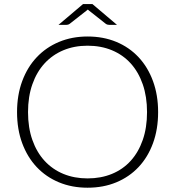

<svg xmlns="http://www.w3.org/2000/svg" viewBox="-20 -890 838 918"><path d="M736 -354Q736 -272 711.5 -205.2Q687 -138.5 642.5 -91.2Q598 -44 536 -18.2Q474 7.5 398.5 7.5Q324 7.5 262 -18.2Q200 -44 155.5 -91.2Q111 -138.5 86.2 -205.2Q61.5 -272 61.5 -354Q61.5 -435.5 86.2 -502.2Q111 -569 155.5 -616.2Q200 -663.5 262 -689.5Q324 -715.5 398.5 -715.5Q474 -715.5 536 -689.8Q598 -664 642.5 -616.5Q687 -569 711.5 -502.2Q736 -435.5 736 -354ZM683 -354Q683 -428 662.5 -487Q642 -546 604.8 -587Q567.5 -628 515 -649.8Q462.5 -671.5 398.5 -671.5Q335.5 -671.5 283.2 -649.8Q231 -628 193.2 -587Q155.5 -546 134.8 -487Q114 -428 114 -354Q114 -279.5 134.8 -220.8Q155.5 -162 193.2 -121Q231 -80 283.2 -58.5Q335.5 -37 398.5 -37Q462.5 -37 515 -58.5Q567.5 -80 604.8 -121Q642 -162 662.5 -220.8Q683 -279.5 683 -354ZM539.5 -771H503Q499 -771 494.2 -772.2Q489.5 -773.5 486 -776L408 -837.5Q404 -840.5 402.5 -842L400 -844.5Q399 -843.5 397.2 -842Q395.5 -840.5 391.5 -837.5L313 -776Q309.5 -773.5 305 -772.2Q300.5 -771 296.5 -771H259.5L377 -870.5H422Z"/></svg>

Font: Lato TR Light
Style: Regular
Weight: 300
Designer: Lukasz Dziedzic
Foundry: Lukasz Dziedzic
Version: Version 1.104 2013